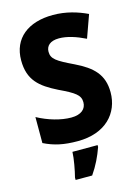

<svg xmlns="http://www.w3.org/2000/svg" viewBox="-138 -800 801 1098"><g transform="rotate(-15 262.5 -251.5)"><path d="M492 -212C492 -317 436 -370 335 -419C237 -466 209 -484 209 -527C209 -561 233 -586 286 -586C333 -586 386 -569 441 -542L489 -676C432 -703 365 -724 287 -724C140 -724 45 -650 45 -520C45 -402 106 -353 206 -303C299 -259 327 -239 327 -197C327 -158 298 -130 238 -130C178 -130 104 -151 40 -186V-32C101 -2 157 10 239 10C405 10 492 -89 492 -212ZM342 72V61H193C192 100 179 169 169 207V221H267C301 172 324 123 342 72Z"/></g></svg>

Font: Noto Sans Thai Looped SemiCondensed ExtraBold
Style: Regular
Weight: 800
Width: 4
Designer: Sasikarn Vongin, Ben Mitchell
Foundry: The Fontpad Ltd
Version: Version 1.001